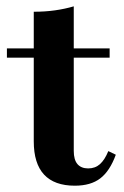

<svg xmlns="http://www.w3.org/2000/svg" viewBox="-20 -569 386 600"><path d="M213.7 11.3Q150 11.3 117.7 -23.4Q85.5 -58.1 85.5 -127.4V-388.7H1.6V-417.7H85.5V-532.3Q121 -532.3 152 -536.7Q183.1 -541.1 210.5 -549.2V-417.7H322.6V-388.7H210.5V-97.6Q210.5 -69.4 222.2 -56Q233.9 -42.7 255.6 -42.7Q277.4 -42.7 292.3 -56Q307.3 -69.4 318.5 -96.8L341.9 -85.5Q323.4 -34.7 293.5 -11.7Q263.7 11.3 213.7 11.3Z"/></svg>

Font: Playfair 5pt SemiExpanded Light ExtraBold
Style: Regular
Weight: 800
Version: Version 2.001;gftools[0.9.30]